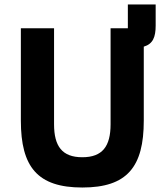

<svg xmlns="http://www.w3.org/2000/svg" viewBox="-20 -824 734 856"><path d="M221 -698H73V-286C73 -80 147 12 347 12C547 12 621 -80 621 -286V-616C662 -628 674 -659 674 -710V-804H550V-698H473V-270C473 -172 437 -123 347 -123C257 -123 221 -172 221 -270Z"/></svg>

Font: Braiins Sans
Style: Bold
Weight: 700
Designer: Mike Abbink, Paul van der Laan, Pieter van Rosmalen, Jiri Chlebus, Lubos Buracinsky
Foundry: Bold Monday, Sudetype
Version: Version 1.000;hotconv 1.0.109;makeotfexe 2.5.65596